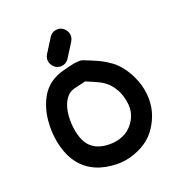

<svg xmlns="http://www.w3.org/2000/svg" viewBox="-222 -1112 1182 1270"><g transform="rotate(-30 369.0 -477.5)"><path d="M263 -5Q333 16 397 10Q461 4 515 -19Q569 -42 610 -86Q651 -129 675.5 -181.5Q700 -234 705 -299Q710 -363 692 -429Q681 -473 659 -515Q637 -557 613 -582Q583 -613 557.5 -632.5Q532 -652 497 -674L452 -702Q433 -713 412 -712Q398 -716 384 -714Q371 -714 346 -712.5Q321 -711 294 -708Q267 -705 251 -700Q172 -679 122 -615Q73 -552 51 -470Q31 -397 32 -319Q34 -240 58 -180Q112 -48 263 -5ZM301 -139Q216 -163 188 -232Q173 -268 172 -322Q171 -376 185 -433Q200 -488 227 -522.5Q254 -557 287 -566Q305 -571 335 -571.5Q365 -572 392 -575Q438 -546 470 -523Q502 -500 523 -470.5Q544 -441 558 -393Q569 -342 564.5 -297Q560 -252 537 -217Q513 -181 479 -159Q445 -136 398 -130.5Q351 -125 301 -139ZM320 -740Q349 -742 368 -764L446 -850Q466 -874 463 -901.5Q460 -929 440.5 -948Q421 -967 390 -966Q361 -964 342 -942L264 -856Q244 -832 247 -804.5Q250 -777 269.5 -758Q289 -739 320 -740Z"/></g></svg>

Font: Balsamiq Sans
Style: Bold
Weight: 700
Designer: Michael Angeles
Foundry: Balsamiq SRL
Version: Version 1.020; ttfautohint (v1.8.4.7-5d5b);gftools[0.9.26]